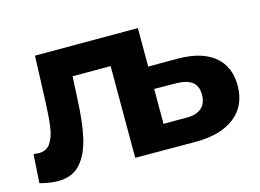

<svg xmlns="http://www.w3.org/2000/svg" viewBox="-79 -678 1123 829"><g transform="rotate(-15 482.5 -263.5)"><path d="M943 -187Q943 -98 880.5 -48.5Q818 1 705 1L435 0V-410H265L260 -315Q256 -209 240 -139Q224 -69 188 -29Q152 11 88 11Q54 11 7 -1L15 -129Q31 -127 38 -127Q73 -127 90.5 -152.5Q108 -178 114 -217.5Q120 -257 123 -322L131 -538H591V-366H726Q831 -365 887 -318.5Q943 -272 943 -187ZM784 -189Q784 -228 760.5 -246Q737 -264 691 -265L591 -266V-110H691Q736 -109 760 -129Q784 -149 784 -189Z"/></g></svg>

Font: mBank
Style: Bold
Weight: 700
Designer: Julieta Ulanovsky
Foundry: Julieta Ulanovsky
Version: Version 7.200